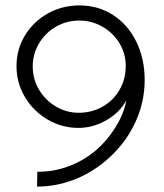

<svg xmlns="http://www.w3.org/2000/svg" viewBox="-20 -672 606 710"><path d="M515 -376Q515 -290 476.5 -211.5Q438 -133 368 -75Q314 -30 249.5 -6Q185 18 117 18L118 -37Q177 -36 233.5 -57Q290 -78 337 -118Q379 -155 409 -204.5Q439 -254 447 -301Q423 -256 373.5 -227.5Q324 -199 270 -199Q209 -199 156 -230Q103 -261 72 -313.5Q41 -366 41 -427Q41 -489 72 -540.5Q103 -592 156.5 -622Q210 -652 274 -652Q343 -652 398 -616.5Q453 -581 484 -518Q515 -455 515 -376ZM101 -426Q101 -380 124 -341Q147 -302 186 -278.5Q225 -255 271 -255Q320 -255 360 -278Q400 -301 422.5 -340.5Q445 -380 445 -428Q445 -474 421.5 -512.5Q398 -551 358.5 -573.5Q319 -596 273 -596Q226 -596 186.5 -573Q147 -550 124 -511Q101 -472 101 -426Z"/></svg>

Font: Bellota
Style: Regular
Weight: 400
Designer: Kemie Guaida
Foundry: Kemie Guaida
Version: Version 4.001